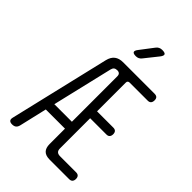

<svg xmlns="http://www.w3.org/2000/svg" viewBox="-280 -1050 1160 1160"><g transform="rotate(45 300.0 -470.0)"><path d="M307 -67V-198H143L102 -22Q98 -5 88.5 2.5Q79 10 62.5 10Q46 10 39.5 2Q33 -6 37 -22L189 -665Q197 -698 217.5 -714Q238 -730 272 -730H540Q555 -730 562 -723Q569 -716 569 -701.5Q569 -687 562 -679Q555 -671 541 -671H387Q379 -671 374.5 -667Q370 -663 370 -655V-409H509Q523 -409 530 -401.5Q537 -394 537 -380Q537 -366 530 -358Q523 -350 509 -350H370V-92Q370 -75 378.5 -67Q387 -59 404 -59H541Q555 -59 562 -51.5Q569 -44 569 -30Q569 -16 562 -8Q555 0 540 0H374Q340 0 323.5 -16.5Q307 -33 307 -67ZM307 -257V-645Q307 -658 300.5 -664.5Q294 -671 281 -671Q268 -671 260 -665Q252 -659 249 -646L157 -257ZM300 -810Q278 -810 273.5 -819Q269 -828 283 -846L347 -930Q354 -940 364 -945Q374 -950 386 -950Q411 -950 415 -940.5Q419 -931 404 -912L337 -828Q330 -819 321 -814.5Q312 -810 300 -810Z"/></g></svg>

Font: Maple Mono ExtraLight
Style: Regular
Weight: 275
Monospace: yes
Designer: subframe7536
Version: Version 7.000